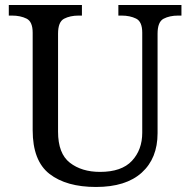

<svg xmlns="http://www.w3.org/2000/svg" viewBox="-20 -734 757 764"><path d="M362 10Q244 10 177 -42Q110 -94 110 -216V-604Q110 -648 85.5 -660Q61 -672 28 -672H15V-714H306V-672H293Q259 -672 235 -659.5Q211 -647 211 -600V-210Q211 -123 258 -86.5Q305 -50 378 -50Q464 -50 505 -94Q546 -138 546 -206V-604Q546 -648 521.5 -660Q497 -672 464 -672H451V-714H702V-672H689Q655 -672 631 -659.5Q607 -647 607 -600V-204Q607 -104 544 -47Q481 10 362 10Z"/></svg>

Font: Noto Serif Grantha
Style: Regular
Weight: 400
Designer: Monotype Design Team
Foundry: Monotype Imaging Inc.
Version: Version 2.004; ttfautohint (v1.8.4.7-5d5b)